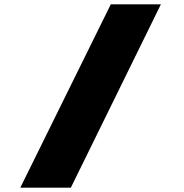

<svg xmlns="http://www.w3.org/2000/svg" viewBox="-20 -720 854 889"><path d="M74 149 493 -700H725L308 149Z"/></svg>

Font: Lexend Tera Black
Style: Regular
Weight: 900
Version: Version 1.007